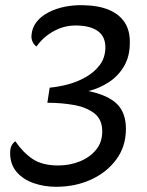

<svg xmlns="http://www.w3.org/2000/svg" viewBox="-20 -699 565 738"><path d="M196 19Q150 19 109.5 5Q69 -9 44 -38Q19 -67 19 -111Q19 -128 24 -138.5Q29 -149 39 -156Q69 -112 106 -87.5Q143 -63 204 -63Q248 -63 286.5 -78.5Q325 -94 349 -123Q373 -152 373 -194Q373 -240 342.5 -263.5Q312 -287 264 -295.5Q216 -304 162 -304L171 -362Q204 -365 240.5 -374.5Q277 -384 309.5 -402.5Q342 -421 363 -448.5Q384 -476 385 -514Q386 -557 357.5 -578.5Q329 -600 275 -601Q228 -602 187 -579.5Q146 -557 120 -520Q110 -528 105 -539Q100 -550 101 -563Q103 -592 120 -614Q137 -636 165.5 -651Q194 -666 228.5 -673Q263 -680 299 -679Q359 -678 399 -661Q439 -644 459.5 -612.5Q480 -581 479 -534Q479 -482 456.5 -444Q434 -406 397.5 -382.5Q361 -359 320 -349Q396 -333 430 -299Q464 -265 464 -204Q464 -136 427 -86Q390 -36 329.5 -8.5Q269 19 196 19Z"/></svg>

Font: Sansita Swashed Light Light
Style: Regular
Weight: 300
Version: Version 1.003